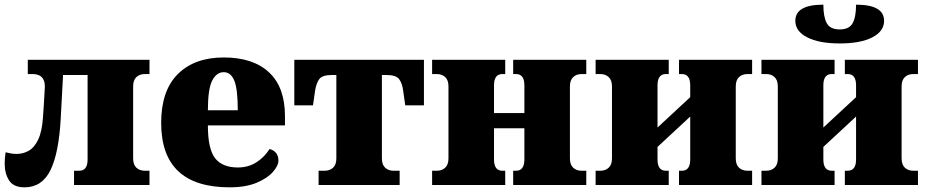

<svg xmlns="http://www.w3.org/2000/svg" viewBox="-20 -792 3970 822"><path d="M85 10Q38 10 19 -19.5Q0 -49 0 -92Q0 -103 1 -115Q2 -127 4 -140Q16 -137 27.5 -135Q39 -133 51 -133Q79 -133 103 -146.5Q127 -160 143.5 -194.5Q160 -229 164 -290Q166 -313 167.5 -341.5Q169 -370 170.5 -393Q172 -416 172 -422Q172 -475 119 -475H99V-536H620V-475H600Q578 -475 564 -462Q550 -449 550 -422V-114Q550 -87 564 -74Q578 -61 600 -61H620V0H297V-61H319Q355 -61 355 -109V-471H250L240 -285Q232 -137 196 -63.5Q160 10 85 10Z M963 10Q670 10 670 -266Q670 -404 741.5 -475Q813 -546 938 -546Q1063 -546 1131.5 -482.5Q1200 -419 1200 -295V-255H870Q870 -154 901 -114.5Q932 -75 998 -75Q1043 -75 1077.5 -97Q1112 -119 1134 -154Q1151 -150 1161.5 -137.5Q1172 -125 1172 -105Q1172 -83 1148.5 -56Q1125 -29 1078.5 -9.5Q1032 10 963 10ZM998 -320Q998 -411 983 -447Q968 -483 938 -483Q907 -483 888.5 -447Q870 -411 870 -320Z M1344 0V-61H1370Q1392 -61 1406 -74Q1420 -87 1420 -114V-471H1402Q1360 -471 1347 -453.5Q1334 -436 1329 -404L1320 -341H1240V-536H1795V-341H1715L1706 -404Q1702 -436 1688.5 -453.5Q1675 -471 1633 -471H1615V-114Q1615 -87 1629 -74Q1643 -61 1665 -61H1691V0Z M1830 0V-61H1850Q1872 -61 1886 -74Q1900 -87 1900 -114V-422Q1900 -449 1886 -462Q1872 -475 1850 -475H1830V-536H2143V-475H2131Q2095 -475 2095 -427V-308H2225V-427Q2225 -475 2189 -475H2177V-536H2490V-475H2470Q2448 -475 2434 -462Q2420 -449 2420 -422V-114Q2420 -87 2434 -74Q2448 -61 2470 -61H2490V0H2177V-61H2189Q2225 -61 2225 -109V-243H2095V-109Q2095 -61 2131 -61H2143V0Z M2530 0V-61H2550Q2572 -61 2586 -74Q2600 -87 2600 -114V-422Q2600 -449 2586 -462Q2572 -475 2550 -475H2530V-536H2843V-475H2831Q2795 -475 2795 -427V-246L2935 -376V-427Q2935 -475 2899 -475H2887V-536H3200V-475H3180Q3158 -475 3144 -462Q3130 -449 3130 -422V-114Q3130 -87 3144 -74Q3158 -61 3180 -61H3200V0H2887V-61H2899Q2935 -61 2935 -109V-293L2795 -163V-109Q2795 -61 2831 -61H2843V0Z M3240 0V-61H3260Q3282 -61 3296 -74Q3310 -87 3310 -114V-422Q3310 -449 3296 -462Q3282 -475 3260 -475H3240V-536H3553V-475H3541Q3505 -475 3505 -427V-246L3645 -376V-427Q3645 -475 3609 -475H3597V-536H3910V-475H3890Q3868 -475 3854 -462Q3840 -449 3840 -422V-114Q3840 -87 3854 -74Q3868 -61 3890 -61H3910V0H3597V-61H3609Q3645 -61 3645 -109V-293L3505 -163V-109Q3505 -61 3541 -61H3553V0ZM3575 -606Q3487 -606 3436 -632Q3385 -658 3385 -703Q3385 -772 3505 -772Q3505 -720 3519.5 -693Q3534 -666 3575 -666Q3616 -666 3630.5 -693Q3645 -720 3645 -772Q3765 -772 3765 -703Q3765 -658 3714.5 -632Q3664 -606 3575 -606Z"/></svg>

Font: Noto Serif Black
Style: Regular
Weight: 900
Designer: Monotype Design Team
Foundry: Monotype Imaging Inc.
Version: Version 2.014; ttfautohint (v1.8.4.7-5d5b)